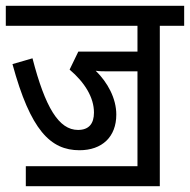

<svg xmlns="http://www.w3.org/2000/svg" viewBox="-20 -642 655 662"><path d="M69 -69V0H531V-553H615V-622H0V-553H454V-464H250L220 -402C272 -358 304 -306 304 -254C304 -215 286 -194 249 -194C183 -194 136 -271 92 -441L23 -421C85 -193 154 -124 254 -124C332 -124 381 -170 381 -247C381 -303 351 -358 310 -398C323 -396 338 -396 357 -396H454V-69Z"/></svg>

Font: Noto Sans Devanagari UI Condensed
Style: Regular
Weight: 400
Width: 3
Designer: Jelle Bosma - Monotype Design Team
Foundry: Monotype Imaging Inc.
Version: Version 2.004